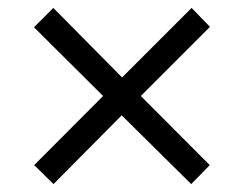

<svg xmlns="http://www.w3.org/2000/svg" viewBox="-20 -593 612 480"><path d="M459 -573.2 504.9 -525.9 332 -353 504.4 -180.2 458 -132.8 284.2 -304.7 113.8 -132.8 65.4 -180.2 237.8 -353 64.9 -524.9 113.3 -573.2 285.2 -399.4Z"/></svg>

Font: Wonky
Style: Regular
Weight: 400
Designer: Monotype Design Team
Foundry: Monotype Imaging Inc.
Version: Version 3.000